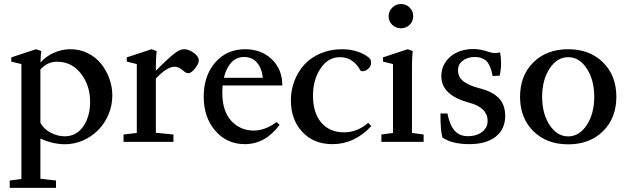

<svg xmlns="http://www.w3.org/2000/svg" viewBox="-20 -705 3112 954"><path d="M28.3 228.5V191.9L86.4 184.6V-386.7L36.1 -398.9V-419.9L158.7 -460.4L185.1 -451.7Q182.1 -430.7 181.2 -394.5Q210 -426.8 248.3 -443.1Q286.6 -459.5 325.7 -460.4Q373.5 -461.4 414.3 -441.7Q455.1 -421.9 481.7 -388.9Q508.3 -356 523.2 -314.7Q538.1 -273.4 538.1 -231Q538.1 -180.2 518.6 -134.8Q499 -89.4 466.6 -57.4Q434.1 -25.4 391.4 -6.8Q348.6 11.7 303.7 11.7Q242.7 11.7 180.7 -16.6V183.1L258.3 191.9V228.5ZM263.2 -398.4Q214.8 -398.4 180.7 -359.4V-94.7Q196.8 -64.5 231 -46.1Q265.1 -27.8 301.8 -27.8Q359.4 -27.8 393.6 -76.7Q427.7 -125.5 427.7 -199.2Q427.7 -281.2 381.8 -339.8Q335.9 -398.4 263.2 -398.4Z M593.8 0V-36.6L659.7 -44.4V-386.7L609.9 -398.9V-419.9L732.9 -460.4L758.3 -451.7Q754.4 -415 754.4 -374V-353.5Q818.8 -418.9 854 -444.8Q876.5 -460.4 895 -460.4Q918 -460.4 942.9 -442.4Q967.8 -424.3 967.8 -404.8Q967.8 -388.7 949.2 -365Q930.7 -341.3 915.5 -341.3Q904.3 -341.3 892.6 -352.1Q868.7 -373.5 848.6 -373.5Q809.1 -373.5 754.4 -314.5V-45.4L841.8 -36.6V0Z M1196.3 11.2Q1107.4 11.2 1049.8 -55.2Q992.2 -121.6 992.2 -225.1Q992.2 -328.6 1049.3 -394.5Q1106.4 -460.4 1197.8 -460.4Q1278.8 -460.4 1330.8 -410.2Q1382.8 -359.9 1382.8 -280.3H1085.9Q1084.5 -263.7 1084.5 -246.1Q1084.5 -152.3 1129.4 -104.2Q1174.3 -56.2 1240.7 -56.2Q1296.9 -56.2 1354.5 -98.6L1369.1 -84.5Q1298.3 11.2 1196.3 11.2ZM1193.4 -421.9Q1153.8 -421.9 1128.7 -393.6Q1103.5 -365.2 1092.3 -318.4H1286.1Q1280.3 -367.7 1255.9 -394.8Q1231.4 -421.9 1193.4 -421.9Z M1632.3 11.2Q1538.6 11.2 1481.9 -49.8Q1425.3 -110.8 1425.3 -206.5Q1425.3 -256.8 1442.6 -302.5Q1460 -348.1 1491.7 -383.3Q1523.4 -418.5 1572.3 -439.5Q1621.1 -460.4 1679.7 -460.4Q1726.1 -460.4 1763.9 -446Q1801.8 -431.6 1820.3 -411.1Q1823.7 -400.9 1823.7 -393.1Q1823.7 -375 1809.6 -363Q1795.4 -351.1 1781.2 -351.1Q1772 -351.1 1769.5 -356.9Q1756.8 -382.3 1731.2 -401.6Q1705.6 -420.9 1668.5 -420.9Q1610.4 -420.9 1572.8 -365Q1535.2 -309.1 1535.2 -229.5Q1535.2 -143.6 1576.7 -95.5Q1618.2 -47.4 1689 -47.4Q1754.9 -47.4 1809.6 -94.7L1824.7 -78.1Q1741.2 11.2 1632.3 11.2Z M1972.2 -564.5Q1946.3 -564.5 1928.7 -581.8Q1911.1 -599.1 1911.1 -624.5Q1911.1 -649.4 1929.2 -667.2Q1947.3 -685.1 1972.2 -685.1Q1997.6 -685.1 2015.4 -667.5Q2033.2 -649.9 2033.2 -624.5Q2033.2 -599.1 2015.4 -581.8Q1997.6 -564.5 1972.2 -564.5ZM1875 0V-36.6L1932.6 -44.4V-386.7L1882.8 -398.9V-419.9L2005.4 -460.4L2030.8 -451.7Q2026.9 -415 2026.9 -374V-44.4L2085 -36.6V0Z M2312 11.2Q2225.1 11.2 2178.2 -22Q2168.5 -54.7 2168.5 -141.1H2203.1Q2214.4 -84 2238.5 -56.2Q2262.7 -28.3 2305.7 -28.3Q2347.7 -28.3 2375.2 -49.3Q2402.8 -70.3 2402.8 -103.5Q2402.8 -170.4 2311.5 -194.8Q2172.9 -231.4 2172.9 -326.2Q2172.9 -384.8 2217.5 -423.1Q2262.2 -461.4 2333.5 -461.4Q2364.7 -461.4 2406.7 -447.8Q2435.5 -437 2464.8 -444.8Q2469.7 -419.9 2469.7 -390.1Q2469.7 -359.9 2462.9 -329.1L2428.2 -327.1Q2423.8 -345.7 2420.7 -356.9Q2417.5 -368.2 2410.6 -382.1Q2403.8 -396 2395.3 -403.6Q2386.7 -411.1 2372.6 -416.5Q2358.4 -421.9 2339.8 -421.9Q2304.7 -421.9 2280.3 -404.3Q2255.9 -386.7 2255.9 -356Q2255.9 -320.3 2284.4 -299.6Q2313 -278.8 2365.2 -265.6Q2426.8 -250 2458.5 -217.3Q2490.2 -184.6 2490.2 -129.4Q2490.2 -63.5 2443.4 -26.1Q2396.5 11.2 2312 11.2Z M2976.3 -53.2Q2910.2 12.2 2803.2 12.2Q2696.3 12.2 2630.1 -53.2Q2564 -118.7 2564 -224.1Q2564 -329.6 2630.1 -395Q2696.3 -460.4 2803.2 -460.4Q2910.2 -460.4 2976.3 -395Q3042.5 -329.6 3042.5 -224.1Q3042.5 -118.7 2976.3 -53.2ZM2710.9 -83.7Q2748 -27.3 2803.2 -27.3Q2858.4 -27.3 2895.5 -83.7Q2932.6 -140.1 2932.6 -224.1Q2932.6 -308.1 2895.5 -364.5Q2858.4 -420.9 2803.2 -420.9Q2748 -420.9 2710.9 -364.5Q2673.8 -308.1 2673.8 -224.1Q2673.8 -140.1 2710.9 -83.7Z"/></svg>

Font: Elstob 8pt Medium
Style: Regular
Weight: 500
Designer: Peter S. Baker
Version: Version 1.015